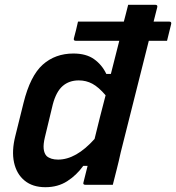

<svg xmlns="http://www.w3.org/2000/svg" viewBox="-20 -770 734 800"><path d="M286 -547Q339 -547 372 -523.5Q405 -500 423 -462H442Q451 -496 459.5 -531Q468 -566 477 -600H296Q285 -600 288 -611Q293 -629 297 -645.5Q301 -662 305 -680H496Q501 -697 505 -714.5Q509 -732 514 -750H627Q638 -750 635 -739Q628 -710 620 -680H685Q696 -680 693 -669Q689 -651 684.5 -634.5Q680 -618 676 -600H600Q571 -484 541.5 -367.5Q512 -251 483 -135Q475 -98 466.5 -65Q458 -32 450 0H336Q324 0 328 -11L345 -79H327Q299 -40 260 -15Q221 10 169 10Q116 10 82.5 -17.5Q49 -45 38.5 -93Q28 -141 44 -204L78 -341Q106 -454 158 -500.5Q210 -547 286 -547ZM174 -120Q191 -105 222 -105Q297 -105 374 -191Q385 -236 396.5 -282Q408 -328 420 -373Q391 -407 365 -421Q339 -435 308 -435Q268 -435 241 -411.5Q214 -388 200 -335L167 -198Q160 -169 162 -150Q164 -131 174 -120Z"/></svg>

Font: Recursive Sn Lnr St SmB
Style: Italic
Weight: 600
Italic angle: -15°
Version: Version 1.079;hotconv 1.0.112;makeotfexe 2.5.65598; ttfautoh